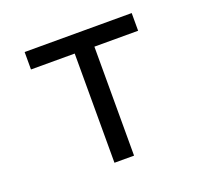

<svg xmlns="http://www.w3.org/2000/svg" viewBox="-98 -642 796 755"><g transform="rotate(-20 300.0 -265.0)"><path d="M259 0V-457H76V-530H524V-456H341V0Z"/></g></svg>

Font: Iosevka Curly Extended
Style: Regular
Weight: 400
Width: 7
Monospace: yes
Designer: Belleve Invis
Foundry: Belleve Invis
Version: Version 11.1.0; ttfautohint (v1.8.3)